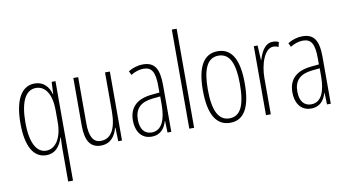

<svg xmlns="http://www.w3.org/2000/svg" viewBox="-91 -988 2629 1450"><g transform="rotate(-10 1223.5 -263.0)"><path d="M324 -20V234H361V-529H332L327 -435H325C309 -495 269 -539 202 -539C100 -539 45 -438 45 -260C45 -83 100 10 198 10C264 10 303 -36 324 -103H327C325 -72 324 -37 324 -20ZM202 -24C132 -24 83 -98 83 -260C83 -414 124 -504 206 -504C280 -504 324 -432 324 -312V-220C324 -104 276 -24 202 -24Z M778 -529H741V-233C741 -90 696 -25 620 -25C565 -25 535 -70 535 -174V-529H498V-165C498 -49 534 10 615 10C694 10 728 -47 743 -104H746L749 0H778Z M1032 -539C995 -539 954 -527 920 -506L934 -476C971 -498 1004 -506 1030 -506C1093 -506 1119 -468 1119 -356V-308L1058 -302C948 -291 885 -238 885 -133C885 -59 921 10 1004 10C1076 10 1107 -38 1122 -89H1124L1127 0H1156V-359C1156 -487 1120 -539 1032 -539ZM1060 -272 1120 -278V-218C1120 -100 1088 -21 1010 -21C956 -21 923 -61 923 -134C923 -218 967 -262 1060 -272Z M1331 0V-760H1294V0Z M1766 -265C1766 -437 1719 -539 1606 -539C1497 -539 1445 -444 1445 -267C1445 -84 1500 10 1607 10C1714 10 1766 -82 1766 -265ZM1483 -267C1483 -421 1519 -505 1606 -505C1696 -505 1729 -416 1729 -266C1729 -101 1691 -24 1607 -24C1522 -24 1483 -108 1483 -267Z M2028 -537C1965 -537 1936 -471 1919 -416H1917L1911 -529H1882V0H1919V-278C1919 -381 1957 -500 2027 -500C2041 -500 2056 -495 2065 -491L2074 -527C2059 -535 2042 -537 2028 -537Z M2255 -539C2218 -539 2177 -527 2143 -506L2157 -476C2194 -498 2227 -506 2253 -506C2316 -506 2342 -468 2342 -356V-308L2281 -302C2171 -291 2108 -238 2108 -133C2108 -59 2144 10 2227 10C2299 10 2330 -38 2345 -89H2347L2350 0H2379V-359C2379 -487 2343 -539 2255 -539ZM2283 -272 2343 -278V-218C2343 -100 2311 -21 2233 -21C2179 -21 2146 -61 2146 -134C2146 -218 2190 -262 2283 -272Z"/></g></svg>

Font: Noto Sans Kannada ExtraCondensed ExtraLight
Style: Regular
Weight: 200
Width: 2
Designer: Jelle Bosma - Monotype Design Team
Foundry: Monotype Imaging Inc.
Version: Version 2.005